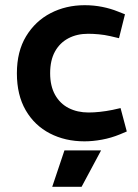

<svg xmlns="http://www.w3.org/2000/svg" viewBox="-20 -536 530 739"><path d="M305 8Q231 8 172 -22.5Q113 -53 79 -111.5Q45 -170 45 -254Q45 -338 80.5 -396.5Q116 -455 175 -485.5Q234 -516 306 -516Q341 -516 373.5 -509.5Q406 -503 433 -492L461 -481L438 -389L404 -397Q382 -402 360 -404Q338 -406 319 -406Q276 -406 243 -388.5Q210 -371 191.5 -337.5Q173 -304 173 -254Q173 -205 192 -171Q211 -137 244.5 -120Q278 -103 321 -103Q341 -103 364.5 -105.5Q388 -108 413 -113L444 -120L468 -30L442 -19Q408 -5 372.5 1.5Q337 8 305 8ZM181 183 228 43H369L294 183Z"/></svg>

Font: REM Medium
Style: Regular
Weight: 500
Designer: Octavio Pardo
Foundry: Ashler Design
Version: Version 1.005;gftools[0.9.28]